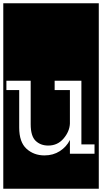

<svg xmlns="http://www.w3.org/2000/svg" viewBox="-32 -937 622 1170"><path d="M-12 213V-917H570V213ZM394 0H544V-57H464V-445H301V-388H394V-184Q392 -136 355.5 -93Q319 -50 262 -50Q215 -50 185 -79Q155 -108 155 -180V-445H7V-388H85V-160Q85 -71 129.5 -30.5Q174 10 239 10Q292 10 332.5 -16Q373 -42 394 -84Z"/></svg>

Font: Zilla Slab Highlight
Style: Regular
Weight: 400
Designer: Typotheque Type Foundry
Foundry: Typotheque type foundry
Version: Version 1.1; 2017; ttfautohint (v1.6)